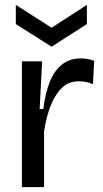

<svg xmlns="http://www.w3.org/2000/svg" viewBox="-20 -769 424 789"><path d="M70 0V-270V-517H153L143 -321H158Q166 -387 185 -433.5Q204 -480 235.5 -504.5Q267 -529 312 -529Q324 -529 337.5 -527Q351 -525 367 -519L362 -423Q347 -430 332 -432.5Q317 -435 303 -435Q263 -435 235 -408.5Q207 -382 188.5 -335.5Q170 -289 161 -228V0ZM45 -749 192 -655 337 -749V-670L192 -577L45 -670Z"/></svg>

Font: Bricolage Grotesque 36pt
Style: Regular
Weight: 400
Designer: Mathieu Triay
Foundry: Atelier Triay
Version: Version 1.001;gftools[0.9.33.dev8+g029e19f]